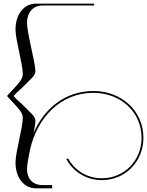

<svg xmlns="http://www.w3.org/2000/svg" viewBox="-20 -801 806 1052"><path d="M20 -277V-273C81 -207 105 -186 105 -155C105 -103 65 33 65 89C65 174 112 231 177 231H266V213H213C158 213 128 177 128 126C128 102.2 136 59.9 145.3 15.5C185.2 -155.3 309.6 -292.3 492 -292.3C639.3 -292.3 755.7 -189.1 755.7 -45.6C755.7 79.1 660.3 175.8 538.7 175.8C448.3 175.8 384.8 124.8 352.4 66.6L343.6 71.4C377.5 132.3 444.2 185.8 538.7 185.8C665.9 185.8 765.7 84.4 765.7 -45.6C765.7 -195.2 644 -302.3 492 -302.3C336.1 -302.3 222 -205.4 164.2 -73.2C169.9 -101.2 174 -124.5 174 -137C174 -158 160 -171 143 -188C88 -245 72 -254 56 -273V-277C72 -296 88 -305 143 -362C160 -379 174 -392 174 -413C174 -455 128 -620 128 -677C128 -728 158 -771 213 -771H496V-781H177C112 -781 65 -724 65 -639C65 -583 105 -448 105 -396C105 -365 81 -343 20 -277Z"/></svg>

Font: FoglihtenNo04
Style: Regular
Weight: 500
Designer: gluk (gluksza@wp.pl)
Foundry: gluk (gluksza@wp.pl)
Version: Version 0.70